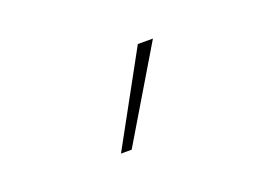

<svg xmlns="http://www.w3.org/2000/svg" viewBox="-50 -835 700 490"><g transform="rotate(-20 300.0 -590.0)"><path d="M211 -466H240L388 -714H347Z"/></g></svg>

Font: Noto Sans Mono ExtraLight
Style: Regular
Weight: 200
Designer: Monotype Design Team
Foundry: Monotype Imaging Inc.
Version: Version 2.014